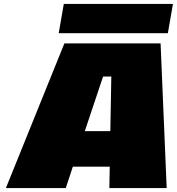

<svg xmlns="http://www.w3.org/2000/svg" viewBox="-20 -958 901 978"><path d="M279 -789 305 -938H861L835 -789ZM10 0 308 -737H798L829 0H537L539 -109H351L315 0ZM412 -290H542L547 -568H505Z"/></svg>

Font: Tomorrow ExtraBold
Style: Italic
Weight: 800
Italic angle: -10°
Designer: Tony de Marco, Monica Rizzolli
Foundry: Just in Type
Version: Version 2.002